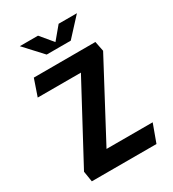

<svg xmlns="http://www.w3.org/2000/svg" viewBox="-221 -1059 1061 1178"><g transform="rotate(-30 310.0 -470.5)"><path d="M86 -729.5 45.5 -611.5H351.5L64 -75.5L76 -0.5H534L580.5 -127.5H253.5L536.5 -659.5L522.5 -730ZM108 -939.5H237L310 -852L383 -939.5H512.5L395.5 -812.5H225Z"/></g></svg>

Font: Monaspace Argon
Style: Bold
Weight: 700
Designer: Riley Cran & the Lettermatic Team
Foundry: Lettermatic
Version: Version 1.000 (Monaspace Argon)